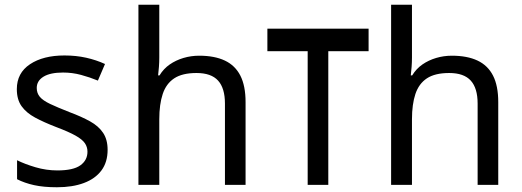

<svg xmlns="http://www.w3.org/2000/svg" viewBox="-20 -780 2203 810"><path d="M434 -148Q434 -96 408 -61Q382 -26 334 -8Q286 10 220 10Q164 10 123.5 1Q83 -8 52 -24V-104Q84 -88 129.5 -74.5Q175 -61 222 -61Q289 -61 319 -82.5Q349 -104 349 -140Q349 -160 338 -176Q327 -192 298.5 -208Q270 -224 217 -244Q165 -264 128 -284Q91 -304 71 -332Q51 -360 51 -404Q51 -472 106.5 -509Q162 -546 252 -546Q301 -546 343.5 -536.5Q386 -527 423 -510L393 -440Q359 -454 322 -464Q285 -474 246 -474Q192 -474 163.5 -456.5Q135 -439 135 -409Q135 -387 148 -371.5Q161 -356 191.5 -341.5Q222 -327 273 -307Q324 -288 360 -268Q396 -248 415 -219.5Q434 -191 434 -148Z M652 -537Q652 -518 650.5 -498Q649 -478 647 -462H653Q670 -490 696 -508Q722 -526 754 -535.5Q786 -545 820 -545Q885 -545 928.5 -524.5Q972 -504 994 -461Q1016 -418 1016 -349V0H929V-343Q929 -408 900 -440Q871 -472 809 -472Q749 -472 715 -449.5Q681 -427 666.5 -383.5Q652 -340 652 -277V0H564V-760H652Z M1535 -659V-564H1365V0H1278V-564H1108V-659Z M1718 -537Q1718 -518 1716.5 -498Q1715 -478 1713 -462H1719Q1736 -490 1762 -508Q1788 -526 1820 -535.5Q1852 -545 1886 -545Q1951 -545 1994.5 -524.5Q2038 -504 2060 -461Q2082 -418 2082 -349V0H1995V-343Q1995 -408 1966 -440Q1937 -472 1875 -472Q1815 -472 1781 -449.5Q1747 -427 1732.5 -383.5Q1718 -340 1718 -277V0H1630V-760H1718Z"/></svg>

Font: hexuguzrati05
Style: Book
Weight: 400
Designer: Jelle Bosma - Monotype Design Team, Universal Thirst
Foundry: Monotype Imaging Inc.
Version: Version 2.106